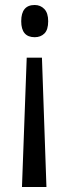

<svg xmlns="http://www.w3.org/2000/svg" viewBox="-20 -627 275 769"><path d="M173 -542Q173 -508 158 -493Q143 -478 119 -478Q65 -478 65 -542Q65 -607 119 -607Q142 -607 157.5 -591Q173 -575 173 -542ZM87 -396H148L166 122H68Z"/></svg>

Font: Noto Sans Malayalam UI ExtraCondensed
Style: Regular
Weight: 400
Width: 2
Designer: Jelle Bosma - Monotype Design Team
Foundry: Monotype Imaging Inc.
Version: Version 2.104; ttfautohint (v1.8.4.7-5d5b)